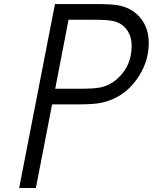

<svg xmlns="http://www.w3.org/2000/svg" viewBox="-20 -937 761 957"><path d="M380.9 -494.8Q450.5 -494.8 481.1 -501.3Q544.9 -515 590.5 -571.6Q636.1 -628.3 636.1 -707.7Q636.1 -756.5 611.7 -789.4Q587.2 -822.3 544.9 -832Q517.6 -838.5 447.3 -838.5H321.6L255.2 -494.8ZM158.9 0H75.5L253.9 -916.7H462.9Q546.9 -916.7 580.7 -908.2Q645.2 -892.6 683.3 -843.4Q721.4 -794.3 721.4 -722Q721.4 -621.7 656.9 -535.2Q592.4 -448.6 487 -425.1Q449.2 -416.7 365.2 -416.7H239.6Z"/></svg>

Font: Monoid
Style: Italic
Weight: 400
Width: 4
Italic angle: -11°
Monospace: yes
Version: Version 0.61